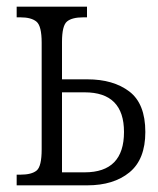

<svg xmlns="http://www.w3.org/2000/svg" viewBox="-20 -556 475 576"><path d="M30 0V-32H41Q75 -32 90 -44.5Q105 -57 105 -108V-428Q105 -478 89.5 -491Q74 -504 41 -504H30V-536H241V-504H230Q196 -504 181 -491.5Q166 -479 166 -430V-318H242Q320 -318 368 -281.5Q416 -245 416 -160Q416 -78 368.5 -39Q321 0 242 0ZM166 -39H234Q352 -39 352 -160Q352 -279 234 -279H166Z"/></svg>

Font: Noto Serif Condensed Light
Style: Regular
Weight: 300
Width: 3
Designer: Monotype Design Team
Foundry: Monotype Imaging Inc.
Version: Version 2.013